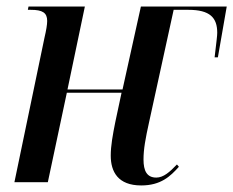

<svg xmlns="http://www.w3.org/2000/svg" viewBox="-20 -556 712 586"><path d="M411 10C471 10 500 -18 526 -47L520 -54C498 -31 479 -14 457 -14C428 -14 418 -35 418 -69C418 -101 424 -133 435 -183L510 -526H555C621 -526 643 -502 643 -456C643 -447 641 -432 635 -381H645L672 -536H410L354 -283H186L239 -536H67L65 -526H74C110 -526 124 -517 124 -492C124 -481 121 -463 116 -442L24 0H126L184 -273H351L332 -184C324 -144 318 -111 318 -81C318 -32 340 10 411 10Z"/></svg>

Font: Noto Serif Display Condensed Medium
Style: Italic
Weight: 500
Width: 3
Italic angle: -12°
Designer: Monotype Design Team
Foundry: Monotype Imaging Inc.
Version: Version 2.009